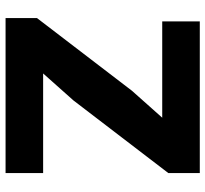

<svg xmlns="http://www.w3.org/2000/svg" viewBox="-44 -694 738 690"><g transform="rotate(90 325.0 -349.0)"><path d="M45 0V-113L306 -454L403 -563H251H57V-698H602V-585L341 -244L244 -135H396H602V0Z"/></g></svg>

Font: Azeret Mono Thin
Style: Bold
Weight: 700
Version: Version 1.002